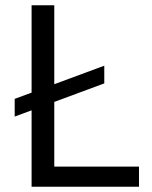

<svg xmlns="http://www.w3.org/2000/svg" viewBox="-20 -708 578 728"><path d="M35.7 -266V-333.1L375.4 -458.9V-391.8ZM99.8 0V-688H185.8V-76.4H507V0Z"/></svg>

Font: Saira Thin
Style: Regular
Weight: 100
Designer: Hector Gatti with collaboration of the Omnibus-Type team
Foundry: Omnibus-Type
Version: Version 1.101